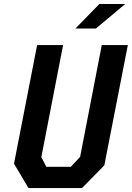

<svg xmlns="http://www.w3.org/2000/svg" viewBox="-20 -960 672 980"><path d="M125.5 0H398.5L512.5 -116L632.5 -730H499.5L389 -159.5L341.5 -108.5H216.5L191 -158L302 -730H169.5L51.5 -124.5ZM365 -814.5 487 -939.5H619L469.5 -814.5Z"/></svg>

Font: Monaspace Krypton SemiBold
Style: Italic
Weight: 600
Italic angle: -11°
Designer: Riley Cran & the Lettermatic Team
Foundry: Lettermatic
Version: Version 1.101 (Monaspace Krypton)